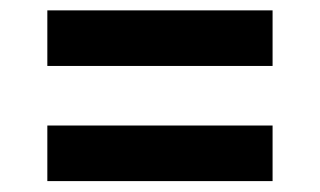

<svg xmlns="http://www.w3.org/2000/svg" viewBox="-20 -560 602 361"><path d="M69 -436V-540.5H492.5V-436ZM69 -219.5V-324H492.5V-219.5Z"/></svg>

Font: Encode Sans SemiExpanded SemiExpanded SemiBold
Style: Regular
Weight: 600
Width: 6
Designer: Multiple Designers
Foundry: Impallari Type
Version: Version 3.000; ttfautohint (v1.8.3) -l 8 -r 50 -G 200 -x 14 